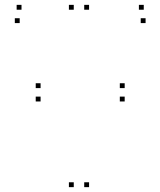

<svg xmlns="http://www.w3.org/2000/svg" viewBox="-20 -760 660 790"><path d="M493 -342.5V-362.5H473V-342.5ZM493 -397.5V-417.5H473V-397.5ZM147 -397.5V-417.5H127V-397.5ZM147 -342.5V-362.5H127V-342.5ZM346.5 10V-10H326.5V10ZM346.5 -720V-740H326.5V-720ZM283.5 -720V-740H263.5V-720ZM283.5 10V-10H263.5V10ZM579 -665V-685H559V-665ZM571.5 -720V-740H551.5V-720ZM68.5 -720V-740H48.5V-720ZM61 -665V-685H41V-665Z"/></svg>

Font: Monaspace Krypton Dots Var
Style: Regular
Weight: 400
Designer: Riley Cran and the Lettermatic Team
Version: Version 1.100 (Monaspace Krypton Dots)